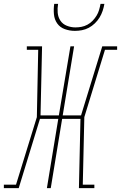

<svg xmlns="http://www.w3.org/2000/svg" viewBox="-59 -975 627 995"><path d="M-39 0V-18H24L132 -368L139 -717H80V-735H159L151 -377H246L306 -735H325L266 -377H361L471 -735H548V-717H485L378 -368L370 -18H430V0H350L358 -359H263L204 0H184L243 -359H148L38 0ZM329 -815Q302 -815 277 -824Q252 -833 237.5 -853.5Q223 -874 220.5 -901Q218 -928 222 -955H242Q238 -932 240 -909Q242 -886 254 -868Q266 -850 287.5 -841.5Q309 -833 332 -833Q348 -833 363.5 -836Q379 -839 394 -847Q409 -855 421 -867.5Q433 -880 441.5 -894Q450 -908 454.5 -923.5Q459 -939 462 -955H482Q479 -937 473 -919Q467 -901 457 -884.5Q447 -868 432.5 -854Q418 -840 401 -831Q384 -822 365.5 -818.5Q347 -815 329 -815Z"/></svg>

Font: Iosevka Slab Thin Oblique
Style: Regular
Weight: 100
Italic angle: -9°
Monospace: yes
Designer: Belleve Invis
Foundry: Belleve Invis
Version: Version 11.1.0; ttfautohint (v1.8.3)